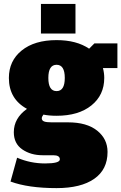

<svg xmlns="http://www.w3.org/2000/svg" viewBox="-20 -720 615 973"><path d="M187.5 -550V-700H362.5V-550ZM25 -325Q25 -411.7 90 -464.2Q155 -516.7 266.7 -516.7Q367.5 -516.7 431.7 -473.3L458.3 -500H575V-375H501.7Q508.3 -350 508.3 -325Q508.3 -238.3 443.3 -185.8Q378.3 -133.3 266.7 -133.3Q229.2 -133.3 200 -139.2Q191.7 -128.3 191.7 -120.8Q191.7 -109.2 203.3 -104.6Q215 -100 241.7 -100H325Q420 -100 472.5 -57.9Q525 -15.8 525 50Q525 139.2 457.5 186.2Q390 233.3 266.7 233.3Q123.3 233.3 33.3 200L66.7 79.2Q134.2 108.3 208.3 108.3Q283.3 108.3 283.3 87.5Q283.3 66.7 250 66.7H195.8Q135.8 66.7 92.9 37.1Q50 7.5 50 -50Q50 -120.8 116.7 -168.3Q25 -218.3 25 -325ZM266.7 -391.7Q225 -391.7 225 -325Q225 -258.3 266.7 -258.3Q308.3 -258.3 308.3 -325Q308.3 -391.7 266.7 -391.7Z"/></svg>

Font: BoonTook
Style: Regular
Weight: 400
Designer: Sungsit Sawaiwan
Foundry: FontUni
Version: Version 3.0